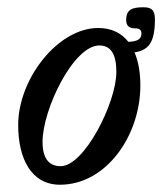

<svg xmlns="http://www.w3.org/2000/svg" viewBox="-20 -494 446 528"><path d="M145 14C272 14 366 -121 366 -259C366 -293 361 -324 350 -350C388 -356 406 -376 406 -441C406 -464 399 -474 375 -474C345 -474 327 -469 327 -439C327 -423 335 -416 352 -416C363 -416 369 -412 369 -402C369 -385 356 -380 333 -379C314 -403 287 -417 250 -417C139 -417 30 -277 30 -150C30 -61 64 14 145 14ZM147 -37C114 -37 97 -59 97 -104C97 -193 182 -369 253 -369C285 -369 300 -345 300 -296C300 -212 212 -37 147 -37Z"/></svg>

Font: Junicode Two Beta SemiCondensed Medium
Style: Italic
Weight: 500
Width: 4
Italic angle: -10°
Version: Version 1.063